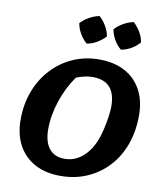

<svg xmlns="http://www.w3.org/2000/svg" viewBox="-97 -983 902 1072"><g transform="rotate(10 353.5 -446.5)"><path d="M318 12Q234 12 173 -21Q112 -54 79 -115Q46 -176 46 -260Q46 -347 74 -421Q102 -495 153 -550Q204 -605 272.5 -635.5Q341 -666 422 -666Q506 -666 566.5 -633.5Q627 -601 660 -540.5Q693 -480 693 -396Q693 -306 666 -231.5Q639 -157 588.5 -102.5Q538 -48 469.5 -18Q401 12 318 12ZM325 -86Q380 -86 424 -122Q468 -158 495 -226Q505 -252 513.5 -288Q522 -324 527 -359.5Q532 -395 532 -419Q532 -563 402 -563Q358 -563 309 -543Q262 -477 234.5 -394.5Q207 -312 207 -233Q207 -162 237.5 -124Q268 -86 325 -86ZM380 -905Q403 -884 419 -856.5Q435 -829 440 -800Q420 -778 392 -761.5Q364 -745 335 -741Q313 -760 296.5 -788Q280 -816 275 -846Q295 -868 322.5 -883.5Q350 -899 380 -905ZM574 -905Q597 -883 613 -856Q629 -829 633 -800Q614 -777 586 -761Q558 -745 529 -741Q507 -759 490.5 -787Q474 -815 469 -846Q490 -868 517 -883.5Q544 -899 574 -905Z"/></g></svg>

Font: Piazzolla SC
Style: Bold Italic
Weight: 700
Italic angle: -11.3°
Designer: Juan Pablo del Peral
Foundry: Huerta Tipografica
Version: Version 1.330